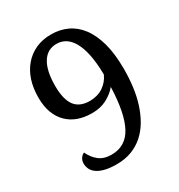

<svg xmlns="http://www.w3.org/2000/svg" viewBox="-174 -842 906 971"><g transform="rotate(-30 279.5 -356.5)"><path d="M228 -43.9Q311 -43.9 350.6 -118.2Q390.1 -192.4 395 -342.8Q371.1 -314 334.2 -294.4Q297.4 -274.9 248 -274.9Q158.2 -274.9 106 -325.7Q79.6 -351.1 65.2 -389.2Q50.8 -427.2 50.8 -478Q50.8 -588.4 107.9 -655.3Q135.3 -687.5 175 -705.8Q214.8 -724.1 265.1 -724.1Q315.9 -724.1 358.4 -704.6Q400.9 -685.1 432.1 -644Q463.4 -603 480.7 -539.6Q498 -476.1 498 -388.2Q498 -334 491.7 -286.1Q485.4 -235.8 471.2 -191.4Q457 -147 435.5 -109.9Q414.1 -73.2 383.8 -45.9Q354 -19 314.7 -3.9Q275.4 11.2 227.1 11.2Q184.6 11.2 156.5 3.7Q128.4 -3.9 112.3 -16.1Q95.7 -28.3 88.9 -43.9Q82 -59.6 82 -75.2Q82 -93.8 91.3 -106.4Q100.6 -119.1 111.8 -123Q127 -88.9 155 -66.4Q183.1 -43.9 228 -43.9ZM270 -334Q316.4 -335 348.6 -357.4Q380.9 -379.9 396 -415V-417Q395 -482.9 385.3 -530.5Q375.5 -578.1 358.4 -608.9Q324.7 -668.9 265.1 -668.9Q211.9 -668.9 182.9 -622.6Q153.8 -576.2 153.8 -487.8Q153.8 -407.2 183.1 -369.6Q210.9 -334 270 -334Z"/></g></svg>

Font: Koh Santepheap
Style: Regular
Weight: 400
Designer: Danh Hong
Version: Version 2.002; ttfautohint (v1.8.3)